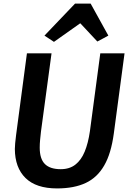

<svg xmlns="http://www.w3.org/2000/svg" viewBox="-20 -1045 726 1073"><path d="M299 8Q182 8 122.8 -50Q63.5 -108 63 -212.5Q63 -226.5 64.8 -245Q66.5 -263.5 70 -291L130.5 -747H268L209 -310Q206.5 -286.5 204.2 -264.2Q202 -242 202 -220Q202 -157 231 -128.2Q260 -99.5 319.5 -99.5Q368.5 -99.5 401.2 -125Q434 -150.5 453.5 -198Q473 -245.5 482.5 -312L540.5 -747H676L616 -298.5Q608.5 -243 595.2 -198.5Q582 -154 562.5 -120.5Q524 -53 459 -22.5Q394 8 299 8ZM281.5 -811 228.5 -846 399.5 -1025H486.5L585.5 -846L524 -813L428.5 -915Z"/></svg>

Font: Merriweather Sans SemiBold
Style: Italic
Weight: 600
Italic angle: -7.5°
Designer: Eben Sorkin
Foundry: Eben Sorkin
Version: Version 2.001